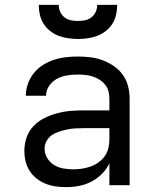

<svg xmlns="http://www.w3.org/2000/svg" viewBox="-20 -760 640 788"><path d="M251 8Q230 8 208.5 5Q187 2 167 -6Q147 -14 130 -27.5Q113 -41 101.5 -59Q90 -77 85 -98Q80 -119 80 -141Q80 -169 89 -195.5Q98 -222 117 -242Q136 -262 160.5 -274.5Q185 -287 212 -294.5Q239 -302 266.5 -304.5Q294 -307 321 -307H429V-355Q429 -371 425 -386Q421 -401 411 -413Q401 -425 387.5 -433.5Q374 -442 359.5 -446.5Q345 -451 329.5 -452.5Q314 -454 299 -454Q277 -454 255 -450.5Q233 -447 213.5 -436.5Q194 -426 181.5 -407.5Q169 -389 169 -367Q169 -367 169 -367Q169 -367 169 -367H86Q86 -367 86 -367Q86 -367 86 -367Q86 -392 94.5 -416Q103 -440 118.5 -459.5Q134 -479 155 -492.5Q176 -506 200 -514Q224 -522 249 -525Q274 -528 299 -528Q325 -528 350.5 -525Q376 -522 400.5 -513Q425 -504 447 -489Q469 -474 484 -453Q499 -432 505.5 -406.5Q512 -381 512 -355V0H429V-90Q418 -66 398.5 -46.5Q379 -27 355 -14.5Q331 -2 304.5 3Q278 8 251 8ZM282 -65Q300 -65 318 -68Q336 -71 353 -77Q370 -83 385 -94Q400 -105 410.5 -120Q421 -135 425 -153Q429 -171 429 -189V-234H321Q305 -234 288 -233Q271 -232 255 -228.5Q239 -225 223 -220Q207 -215 193 -205.5Q179 -196 171 -181Q163 -166 163 -150Q163 -129 174 -111Q185 -93 202.5 -82.5Q220 -72 240.5 -68.5Q261 -65 282 -65ZM300 -600Q280 -600 259.5 -603Q239 -606 220.5 -613Q202 -620 185.5 -633Q169 -646 158.5 -663Q148 -680 143.5 -700Q139 -720 139 -740H221Q221 -725 227 -711.5Q233 -698 244.5 -689Q256 -680 270.5 -677Q285 -674 300 -674Q315 -674 329.5 -677Q344 -680 355.5 -689Q367 -698 373 -711.5Q379 -725 379 -740H461Q461 -720 456.5 -700Q452 -680 441.5 -663Q431 -646 414.5 -633Q398 -620 379.5 -613Q361 -606 340.5 -603Q320 -600 300 -600Z"/></svg>

Font: Zed Sans Extended
Style: Regular
Weight: 400
Width: 7
Designer: Belleve Invis
Foundry: Belleve Invis
Version: Version 1.0.0; ttfautohint (v1.8.4)